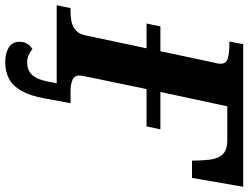

<svg xmlns="http://www.w3.org/2000/svg" viewBox="-151 -626 951 735"><g transform="rotate(90 324.5 -258.5)"><path d="M194 197Q161 197 139 183.5Q117 170 117 142Q117 126 124.5 113Q132 100 145 93Q156 102 168 107.5Q180 113 196 113Q225 113 242.5 95.5Q260 78 268 39L276 0H-23L-12 -53H1Q22 -53 41 -57Q60 -61 74 -74Q88 -87 93 -113L142 -344H47L58 -397H153L197 -604Q199 -609 200 -616Q201 -623 201 -627Q201 -649 181 -655Q161 -661 129 -661H116L126 -714H672L638 -518H572Q572 -526 571.5 -534Q571 -542 571 -550Q571 -558 570 -566Q568 -610 551.5 -631.5Q535 -653 494 -653H364L309 -397H452L441 -344H298L255 -137Q251 -117 248.5 -104Q246 -91 246 -87Q246 -68 263 -60.5Q280 -53 307 -53H352L334 45Q324 101 305 134.5Q286 168 258.5 182.5Q231 197 194 197Z"/></g></svg>

Font: Noto Serif
Style: Italic
Weight: 400
Italic angle: -12°
Designer: Monotype Design Team
Foundry: Monotype Imaging Inc.
Version: Version 2.013